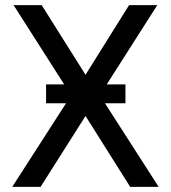

<svg xmlns="http://www.w3.org/2000/svg" viewBox="-20 -731 667 751"><path d="M470.7 -327.1H390.6L600.6 0H489.3L314.5 -277.3L138.7 0H27.8L238.3 -327.1H160.2V-400.9H231L33.2 -710.9H143.1L314.5 -438.5L484.9 -710.9H595.2L397.5 -400.9H470.7Z"/></svg>

Font: Noboto
Style: Regular
Weight: 400
Designer: Google
Version: Version 2.001101; 2014